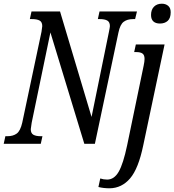

<svg xmlns="http://www.w3.org/2000/svg" viewBox="-37 -776 941 1036"><path d="M-8 -41H3Q34 -41 53.5 -55.5Q73 -70 83 -114L187 -605Q191 -631 191 -635Q191 -657 177 -665Q163 -673 135 -673H124L133 -714H287L457 -145L551 -605Q556 -630 556 -635Q556 -657 542 -665Q528 -673 501 -673H491L500 -714H702L692 -673H681Q650 -673 630.5 -658.5Q611 -644 602 -600L475 0H418L235 -601L134 -114Q129 -84 129 -79Q129 -57 143 -49Q157 -41 183 -41H192L183 0H-17ZM778 -695Q778 -724 794 -740Q810 -756 836 -756Q857 -756 870.5 -744.5Q884 -733 884 -710Q884 -678 868 -663.5Q852 -649 826 -649Q803 -649 790.5 -660.5Q778 -672 778 -695ZM494 233 504 187Q522 193 541 193Q579 193 603.5 150.5Q628 108 649 8L738 -421Q743 -444 743 -458Q743 -479 732 -487Q721 -495 698 -495H687L696 -536H851L736 8Q710 134 665 186.5Q620 239 555 240Q521 240 494 233Z"/></svg>

Font: Noto Serif Cond
Style: Italic
Weight: 400
Width: 3
Italic angle: -12°
Designer: Monotype Design Team
Foundry: Monotype Imaging Inc.
Version: Version 1.001